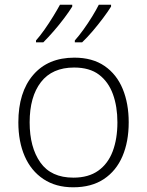

<svg xmlns="http://www.w3.org/2000/svg" viewBox="-20 -786 625 816"><path d="M527 -266Q527 -184 500.5 -122Q474 -60 421.5 -25Q369 10 291 10Q217 10 164.5 -25Q112 -60 85 -122Q58 -184 58 -266Q58 -394 121 -467.5Q184 -541 296 -541Q373 -541 424.5 -505.5Q476 -470 501.5 -408Q527 -346 527 -266ZM106 -266Q106 -160 151.5 -95.5Q197 -31 292 -31Q356 -31 397.5 -60.5Q439 -90 459 -143Q479 -196 479 -266Q479 -333 460 -385.5Q441 -438 401 -468.5Q361 -499 295 -499Q202 -499 154 -437Q106 -375 106 -266ZM452 -758Q439 -737 418 -709Q397 -681 374 -654Q351 -627 329 -606H298V-614Q315 -633 334.5 -660Q354 -687 371.5 -715.5Q389 -744 400 -766H452ZM287 -758Q274 -737 253 -709Q232 -681 208.5 -654Q185 -627 164 -606H133V-614Q150 -633 169 -660Q188 -687 205.5 -715.5Q223 -744 235 -766H287Z"/></svg>

Font: Noto Kufi Arabic ExtraLight
Style: Regular
Weight: 200
Designer: Monotype Design Team, David Williams, Khaled Hosny
Foundry: Google LLC
Version: Version 2.109; ttfautohint (v1.8.4.7-5d5b)